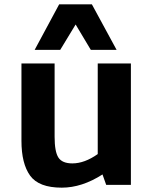

<svg xmlns="http://www.w3.org/2000/svg" viewBox="-20 -853 707 886"><path d="M79 0ZM584 -560V0H470L453 -48Q358 13 265 13Q159 13 119 -42.5Q79 -98 79 -203V-560H232V-222Q232 -153 249.5 -126Q267 -99 314 -99Q370 -99 431 -142V-560ZM399 -623 329 -740 258 -623H140L253 -833H404L518 -623Z"/></svg>

Font: Martel Sans ExtraBold
Style: Regular
Weight: 800
Designer: Dan Reynolds and Mathieu Réguer
Foundry: Dan Reynolds and Mathieu Réguer
Version: Version 1.002; ttfautohint (v1.1) -l 5 -r 5 -G 72 -x 0 -D la